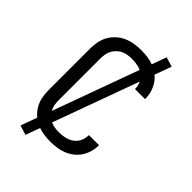

<svg xmlns="http://www.w3.org/2000/svg" viewBox="-259 -927 1117 1117"><g transform="rotate(45 300.0 -368.0)"><path d="M297 8Q269 8 241 3.5Q213 -1 187 -12.5Q161 -24 140 -43Q119 -62 105 -86.5Q91 -111 85.5 -139Q80 -167 80 -195V-540Q80 -568 85.5 -596Q91 -624 105 -648.5Q119 -673 140 -692Q161 -711 187 -722.5Q213 -734 241 -738.5Q269 -743 297 -743Q324 -743 350.5 -739.5Q377 -736 402 -726Q427 -716 448.5 -699.5Q470 -683 484.5 -660.5Q499 -638 506.5 -612Q514 -586 514 -560Q514 -559 514 -558Q514 -557 514 -557H431Q431 -557 431 -557.5Q431 -558 431 -558Q431 -583 420.5 -606Q410 -629 390 -643.5Q370 -658 346 -663.5Q322 -669 297 -669Q280 -669 262 -666.5Q244 -664 228 -656.5Q212 -649 199 -636.5Q186 -624 177.5 -608.5Q169 -593 166 -575.5Q163 -558 163 -540V-195Q163 -177 166 -159.5Q169 -142 177.5 -126.5Q186 -111 199 -98.5Q212 -86 228 -78.5Q244 -71 262 -68.5Q280 -66 297 -66Q322 -66 346 -71.5Q370 -77 390 -91.5Q410 -106 420.5 -129Q431 -152 431 -177Q431 -177 431 -177.5Q431 -178 431 -178H514Q514 -178 514 -177Q514 -176 514 -175Q514 -149 506.5 -123Q499 -97 484.5 -74.5Q470 -52 448.5 -35.5Q427 -19 402 -9Q377 1 350.5 4.5Q324 8 297 8ZM169 82 110 64 431 -818 490 -800Z"/></g></svg>

Font: Iosevka Meiseki Sans
Style: Regular
Weight: 400
Monospace: yes
Designer: Belleve Invis
Foundry: Belleve Invis
Version: Version 11.2.6; ttfautohint (v1.8.4)